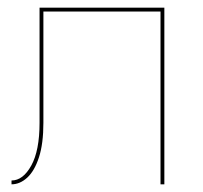

<svg xmlns="http://www.w3.org/2000/svg" viewBox="-20 -480 528 500"><path d="M408 -460H83V-160Q83 -88 61.5 -49Q40 -10 10 -10V0Q32 0 51 -17.5Q70 -35 81.5 -70.5Q93 -106 93 -160V-450H398V0H408Z"/></svg>

Font: Jost Thin
Style: Regular
Weight: 250
Version: Version 3.710